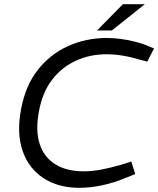

<svg xmlns="http://www.w3.org/2000/svg" viewBox="-20 -892 758 920"><path d="M360 8Q260 8 189 -38Q118 -84 88.5 -168.5Q59 -253 81 -369Q102 -482 161.5 -557.5Q221 -633 307 -671.5Q393 -710 492 -710Q527 -710 562 -705Q597 -700 630.5 -691.5Q664 -683 693 -670L718 -660L686 -597L654 -605Q607 -619 567.5 -625.5Q528 -632 490 -632Q412 -632 344.5 -601.5Q277 -571 230.5 -511Q184 -451 167 -361Q149 -267 170 -202.5Q191 -138 245.5 -104.5Q300 -71 381 -71Q423 -71 468.5 -80Q514 -89 562 -103L609 -118L628 -58L583 -40Q526 -16 469 -4Q412 8 360 8ZM445 -746 569 -872H674L516 -746Z"/></svg>

Font: REM Light
Style: Italic
Weight: 300
Italic angle: -11°
Designer: Octavio Pardo
Foundry: Ashler Design
Version: Version 1.005;gftools[0.9.28]